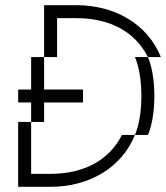

<svg xmlns="http://www.w3.org/2000/svg" viewBox="-20 -720 640 740"><path d="M550 -500H500C500 -500 525 -450 525 -350C525 -250 500 -200 500 -200H450C400 -100 300 -50 175 -50H100V-250H50V0H175C325 0 450 -75 500 -200H550C550 -200 575 -250 575 -350C575 -450 550 -500 550 -500ZM50 -325H100V-250H150V-325H300V-375H150V-500H100V-375H50ZM150 -500H200V-650H275C400 -650 500 -600 550 -500H600C550 -625 425 -700 275 -700H150Z"/></svg>

Font: LS-VG5000 Light Shifted
Style: Regular
Weight: 400
Designer: Justin Bihan, 2021
Foundry: Justin Bihan, 2021
Version: Version 1.000;Glyphs 3.1.2 (3151)